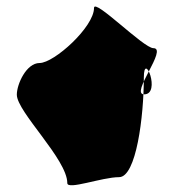

<svg xmlns="http://www.w3.org/2000/svg" viewBox="-20 -695 524 582"><path d="M31 -408C31 -356 184 -212 184 -140C184 -118 289 -158 341 -158C393 -158 416 -342 416 -460C416 -543 469 -409 417 -409C373 -409 490 -549 445 -549C415 -549 265 -702 265 -671C265 -613 144 -504 100 -504C60 -504 31 -440 31 -408Z"/></svg>

Font: CiSf CamouflageKit II
Style: Regular
Weight: 400
Version: Version 1